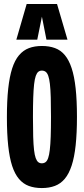

<svg xmlns="http://www.w3.org/2000/svg" viewBox="-20 -943 424 973"><path d="M192.1 -115.4Q203 -115.4 211 -121.4Q219 -127.4 224.1 -142.3Q229.3 -157.2 232.4 -183.7Q235.6 -210.2 237 -251.3Q238.4 -292.5 238.4 -350.5Q238.4 -408.6 237.2 -449.9Q236 -491.2 232.9 -517.6Q229.8 -544 224.6 -558.6Q219.4 -573.2 211.4 -579.2Q203.4 -585.2 192.1 -585.2Q181.6 -585.2 174.1 -579.2Q166.6 -573.2 161.3 -558.4Q156 -543.6 152.9 -516.6Q149.8 -489.5 148.4 -448.2Q147 -407 147 -349Q147 -290.8 148.2 -250.2Q149.4 -209.6 152.5 -183.1Q155.6 -156.6 160.9 -142.1Q166.2 -127.6 173.7 -121.5Q181.2 -115.4 192.1 -115.4ZM192 10Q154.8 10 126 -0.7Q97.2 -11.4 76.1 -36.3Q55 -61.2 41.6 -102.1Q28.2 -143 21.6 -204.2Q15 -265.4 15 -348.6Q15 -432.4 21.6 -493.4Q28.2 -554.4 41.6 -596.1Q55 -637.8 76.3 -663Q97.6 -688.2 126.4 -699.1Q155.2 -710 192.4 -710Q229.7 -710 258.7 -699.3Q287.7 -688.7 308.6 -663.7Q329.4 -638.8 343 -597.7Q356.6 -556.7 363.3 -495.6Q370 -434.6 370 -351.4Q370 -267.7 363.4 -206.7Q356.8 -145.6 343.1 -103.9Q329.4 -62.2 308.4 -37.1Q287.3 -11.9 258.3 -1Q229.3 10 192 10ZM62.8 -742 115.2 -922.8H269L322 -742H215.4L192.4 -858.4L168.8 -742Z"/></svg>

Font: Georama ExtraCondensed Thin
Style: Regular
Weight: 100
Width: 2
Designer: Jean-Baptiste Levee
Foundry: Production Type
Version: Version 1.001